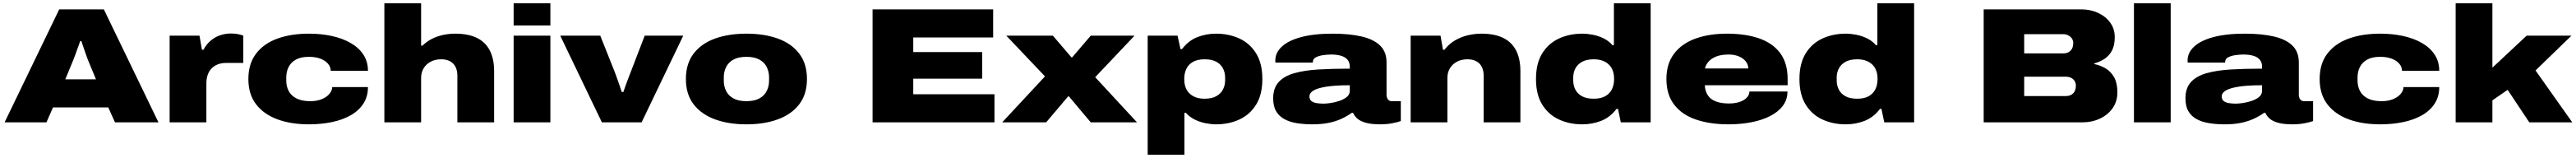

<svg xmlns="http://www.w3.org/2000/svg" viewBox="-20 -745 15702 962"><path d="M8 0 341 -688H613L946 0H681L640 -91H303L263 0ZM378 -262H565L517 -378Q514 -386 509 -399.5Q504 -413 498 -430Q492 -447 486.5 -464Q481 -481 476 -495H469Q463 -478 455 -456Q447 -434 439.5 -413Q432 -392 426 -378Z M1014 0V-528H1196L1211 -442H1220Q1239 -477 1266 -499Q1293 -521 1324 -531Q1355 -541 1386 -541Q1408 -541 1426.5 -538Q1445 -535 1463 -528V-362H1360Q1329 -362 1306 -352.5Q1283 -343 1268 -326.5Q1253 -310 1245.5 -287.5Q1238 -265 1238 -238V0Z M1863 12Q1754 12 1671 -18.5Q1588 -49 1541 -110Q1494 -171 1494 -264Q1494 -357 1541 -418.5Q1588 -480 1671 -510Q1754 -540 1863 -540Q1937 -540 2002 -526Q2067 -512 2117 -483.5Q2167 -455 2195 -412.5Q2223 -370 2223 -314H1996Q1996 -338 1979 -357.5Q1962 -377 1932.5 -388Q1903 -399 1863 -399Q1814 -399 1783.5 -382Q1753 -365 1739 -336.5Q1725 -308 1725 -274V-254Q1725 -220 1739.5 -191.5Q1754 -163 1786.5 -146Q1819 -129 1872 -129Q1912 -129 1942 -141.5Q1972 -154 1988.5 -174Q2005 -194 2005 -215H2223Q2223 -157 2195 -114Q2167 -71 2117.5 -43Q2068 -15 2002.5 -1.5Q1937 12 1863 12Z M2323 0V-725H2547V-467H2555Q2582 -493 2614 -509Q2646 -525 2682 -532.5Q2718 -540 2755 -540Q2834 -540 2886.5 -514.5Q2939 -489 2965.5 -438Q2992 -387 2992 -312V0H2768V-285Q2768 -306 2762 -324.5Q2756 -343 2744 -356Q2732 -369 2713.5 -376.5Q2695 -384 2669 -384Q2633 -384 2605.5 -369.5Q2578 -355 2562.5 -329.5Q2547 -304 2547 -271V0Z M3111 -590V-725H3335V-590ZM3111 0V-528H3335V0Z M3649 0 3395 -528H3639L3728 -305Q3734 -290 3741.5 -268Q3749 -246 3757 -224Q3765 -202 3770 -185H3780Q3786 -203 3794 -225.5Q3802 -248 3810.5 -270Q3819 -292 3825 -307L3910 -528H4145L3891 0Z M4530 12Q4421 12 4338 -18.5Q4255 -49 4208 -110Q4161 -171 4161 -264Q4161 -357 4208 -418.5Q4255 -480 4338 -510Q4421 -540 4530 -540Q4639 -540 4722 -510Q4805 -480 4852 -418.5Q4899 -357 4899 -264Q4899 -171 4852 -110Q4805 -49 4722 -18.5Q4639 12 4530 12ZM4530 -129Q4579 -129 4609.5 -146Q4640 -163 4654 -191.5Q4668 -220 4668 -254V-274Q4668 -308 4654 -336.5Q4640 -365 4609.5 -382Q4579 -399 4530 -399Q4481 -399 4450.5 -382Q4420 -365 4406 -336.5Q4392 -308 4392 -274V-254Q4392 -220 4406 -191.5Q4420 -163 4450.5 -146Q4481 -129 4530 -129Z M5299 0V-688H6034V-517H5547V-428H5967V-266H5547V-171H6042V0Z M6089 0 6350 -280 6114 -528H6398L6511 -396H6516L6629 -528H6896L6656 -275L6911 0H6629L6496 -158H6491L6357 0Z M6976 197V-528H7158L7176 -446H7185Q7226 -499 7280 -519.5Q7334 -540 7392 -540Q7471 -540 7535 -510.5Q7599 -481 7637 -420Q7675 -359 7675 -264Q7675 -169 7637 -108Q7599 -47 7535 -17.5Q7471 12 7392 12Q7364 12 7330 5.5Q7296 -1 7264 -16.5Q7232 -32 7209 -58H7200V197ZM7323 -144Q7367 -144 7394.5 -159.5Q7422 -175 7435 -200.5Q7448 -226 7448 -255V-273Q7448 -303 7435 -328.5Q7422 -354 7394.5 -369Q7367 -384 7323 -384Q7279 -384 7251.5 -368Q7224 -352 7211.5 -325.5Q7199 -299 7199 -267V-261Q7199 -237 7206 -216Q7213 -195 7228 -179Q7243 -163 7266.5 -153.5Q7290 -144 7323 -144Z M7981 12Q7930 12 7886 5Q7842 -2 7809.5 -19.5Q7777 -37 7759 -67.5Q7741 -98 7741 -146Q7741 -209 7774.5 -245.5Q7808 -282 7870 -299.5Q7932 -317 8017.5 -322Q8103 -327 8208 -327V-338Q8208 -365 8194 -381.5Q8180 -398 8154.5 -405.5Q8129 -413 8094 -413Q8073 -413 8047 -409.5Q8021 -406 8002 -396.5Q7983 -387 7983 -368V-364H7755Q7754 -368 7754 -370.5Q7754 -373 7754 -377Q7754 -424 7793.5 -461Q7833 -498 7911 -519Q7989 -540 8103 -540Q8208 -540 8281.5 -522.5Q8355 -505 8393.5 -467Q8432 -429 8432 -365V-168Q8432 -152 8440 -140.5Q8448 -129 8464 -129H8519V-8Q8501 -1 8466.5 5.5Q8432 12 8394 12Q8340 12 8306 2.5Q8272 -7 8254 -23Q8236 -39 8228 -58H8220Q8191 -37 8155.5 -21Q8120 -5 8077 3.5Q8034 12 7981 12ZM8048 -114Q8063 -114 8089 -117.5Q8115 -121 8142.5 -130Q8170 -139 8189 -154Q8208 -169 8208 -193V-226Q8121 -226 8066.5 -217.5Q8012 -209 7987 -194Q7962 -179 7962 -158Q7962 -139 7974.5 -129.5Q7987 -120 8007 -117Q8027 -114 8048 -114Z M8579 0V-528H8761L8776 -442H8785Q8812 -477 8848.5 -498.5Q8885 -520 8926.5 -530Q8968 -540 9011 -540Q9090 -540 9142.5 -514.5Q9195 -489 9221.5 -438Q9248 -387 9248 -312V0H9024V-285Q9024 -306 9018 -324.5Q9012 -343 9000 -356Q8988 -369 8969.5 -376.5Q8951 -384 8925 -384Q8889 -384 8861.5 -369.5Q8834 -355 8818.5 -329.5Q8803 -304 8803 -271V0Z M9626 12Q9547 12 9483 -17.5Q9419 -47 9381 -108Q9343 -169 9343 -264Q9343 -359 9381 -420Q9419 -481 9483 -510.5Q9547 -540 9626 -540Q9655 -540 9689 -533.5Q9723 -527 9755 -511.5Q9787 -496 9809 -470H9818V-725H10042V0H9860L9843 -82H9834Q9793 -29 9738.5 -8.5Q9684 12 9626 12ZM9695 -144Q9739 -144 9766.5 -160Q9794 -176 9806.5 -203Q9819 -230 9819 -261V-267Q9819 -291 9812 -312Q9805 -333 9790 -349Q9775 -365 9751.5 -374.5Q9728 -384 9695 -384Q9651 -384 9623.5 -368.5Q9596 -353 9583 -328Q9570 -303 9570 -273V-255Q9570 -225 9583 -199.5Q9596 -174 9623.5 -159Q9651 -144 9695 -144Z M10517 12Q10404 12 10318.5 -17Q10233 -46 10185.5 -107.5Q10138 -169 10138 -264Q10138 -357 10185 -418.5Q10232 -480 10315 -510Q10398 -540 10507 -540Q10621 -540 10704 -511Q10787 -482 10832 -421Q10877 -360 10877 -264V-226H10372Q10374 -189 10391 -164Q10408 -139 10440.5 -127Q10473 -115 10519 -115Q10549 -115 10572.5 -121Q10596 -127 10612 -137.5Q10628 -148 10636 -161Q10644 -174 10644 -188H10876Q10876 -138 10847.5 -100.5Q10819 -63 10769.5 -38Q10720 -13 10655 -0.5Q10590 12 10517 12ZM10373 -328H10637Q10637 -345 10629 -360Q10621 -375 10605.5 -387Q10590 -399 10567.5 -406Q10545 -413 10517 -413Q10473 -413 10443 -401.5Q10413 -390 10395.5 -370.5Q10378 -351 10373 -328Z M11232 12Q11153 12 11089 -17.5Q11025 -47 10987 -108Q10949 -169 10949 -264Q10949 -359 10987 -420Q11025 -481 11089 -510.5Q11153 -540 11232 -540Q11261 -540 11295 -533.5Q11329 -527 11361 -511.5Q11393 -496 11415 -470H11424V-725H11648V0H11466L11449 -82H11440Q11399 -29 11344.5 -8.5Q11290 12 11232 12ZM11301 -144Q11345 -144 11372.5 -160Q11400 -176 11412.5 -203Q11425 -230 11425 -261V-267Q11425 -291 11418 -312Q11411 -333 11396 -349Q11381 -365 11357.5 -374.5Q11334 -384 11301 -384Q11257 -384 11229.5 -368.5Q11202 -353 11189 -328Q11176 -303 11176 -273V-255Q11176 -225 11189 -199.5Q11202 -174 11229.5 -159Q11257 -144 11301 -144Z M12072 0V-688H12666Q12723 -688 12769.5 -666.5Q12816 -645 12843.5 -607Q12871 -569 12871 -519Q12871 -469 12854 -437Q12837 -405 12808.5 -386.5Q12780 -368 12746 -359V-355Q12785 -347 12817 -327.5Q12849 -308 12868 -273Q12887 -238 12887 -183Q12887 -128 12858.5 -87Q12830 -46 12781 -23Q12732 0 12672 0ZM12319 -160H12573Q12600 -160 12617 -176Q12634 -192 12634 -224Q12634 -239 12626.5 -251.5Q12619 -264 12605 -271Q12591 -278 12573 -278H12319ZM12319 -420H12557Q12576 -420 12589.5 -427.5Q12603 -435 12610.5 -449Q12618 -463 12618 -484Q12618 -506 12600 -521.5Q12582 -537 12557 -537H12319Z M12988 0V-725H13212V0Z M13542 12Q13491 12 13447 5Q13403 -2 13370.5 -19.5Q13338 -37 13320 -67.5Q13302 -98 13302 -146Q13302 -209 13335.5 -245.5Q13369 -282 13431 -299.5Q13493 -317 13578.5 -322Q13664 -327 13769 -327V-338Q13769 -365 13755 -381.5Q13741 -398 13715.5 -405.5Q13690 -413 13655 -413Q13634 -413 13608 -409.5Q13582 -406 13563 -396.5Q13544 -387 13544 -368V-364H13316Q13315 -368 13315 -370.5Q13315 -373 13315 -377Q13315 -424 13354.5 -461Q13394 -498 13472 -519Q13550 -540 13664 -540Q13769 -540 13842.5 -522.5Q13916 -505 13954.5 -467Q13993 -429 13993 -365V-168Q13993 -152 14001 -140.5Q14009 -129 14025 -129H14080V-8Q14062 -1 14027.5 5.5Q13993 12 13955 12Q13901 12 13867 2.5Q13833 -7 13815 -23Q13797 -39 13789 -58H13781Q13752 -37 13716.5 -21Q13681 -5 13638 3.5Q13595 12 13542 12ZM13609 -114Q13624 -114 13650 -117.5Q13676 -121 13703.5 -130Q13731 -139 13750 -154Q13769 -169 13769 -193V-226Q13682 -226 13627.5 -217.5Q13573 -209 13548 -194Q13523 -179 13523 -158Q13523 -139 13535.5 -129.5Q13548 -120 13568 -117Q13588 -114 13609 -114Z M14489 12Q14380 12 14297 -18.5Q14214 -49 14167 -110Q14120 -171 14120 -264Q14120 -357 14167 -418.5Q14214 -480 14297 -510Q14380 -540 14489 -540Q14563 -540 14628 -526Q14693 -512 14743 -483.5Q14793 -455 14821 -412.5Q14849 -370 14849 -314H14622Q14622 -338 14605 -357.5Q14588 -377 14558.5 -388Q14529 -399 14489 -399Q14440 -399 14409.5 -382Q14379 -365 14365 -336.5Q14351 -308 14351 -274V-254Q14351 -220 14365.5 -191.5Q14380 -163 14412.5 -146Q14445 -129 14498 -129Q14538 -129 14568 -141.5Q14598 -154 14614.5 -174Q14631 -194 14631 -215H14849Q14849 -157 14821 -114Q14793 -71 14743.5 -43Q14694 -15 14628.5 -1.5Q14563 12 14489 12Z M14949 0V-725H15173V-333L15382 -528H15655L15436 -316L15660 0H15398L15266 -198L15173 -134V0Z"/></svg>

Font: Archivo Expanded Black
Style: Regular
Weight: 900
Width: 7
Designer: Hector Gatti
Foundry: Omnibus-Type
Version: Version 2.001